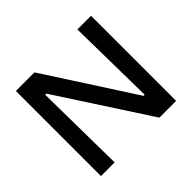

<svg xmlns="http://www.w3.org/2000/svg" viewBox="-152 -856 1053 1053"><g transform="rotate(-45 374.5 -330.0)"><path d="M83 0V-660H227L559 -146H568L560 -660H666V0H536L191 -531H182L189 0Z"/></g></svg>

Font: Bricolage Grotesque 10pt Medium
Style: Regular
Weight: 500
Designer: Mathieu Triay
Foundry: Atelier Triay
Version: Version 1.000; ttfautohint (v1.8.4.7-5d5b);gftools[0.9.32]